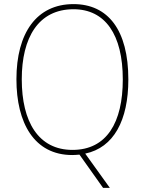

<svg xmlns="http://www.w3.org/2000/svg" viewBox="-20 -745 705 935"><path d="M605 -358C605 -599 506 -725 338 -725C158 -725 60 -584 60 -359C60 -147 146 10 332 10C343 10 354 9 367 8L482 170H515L395 3C534 -26 605 -159 605 -358ZM86 -359C86 -562 167 -700 338 -700C492 -700 578 -577 578 -358C578 -149 500 -15 333 -15C167 -15 86 -152 86 -359Z"/></svg>

Font: Noto Sans Arabic SemCond Thin
Style: Regular
Weight: 100
Width: 4
Designer: Monotype Design Team, Nadine Chahine, Nizar Qandah and Khaled Hosny
Foundry: Monotype Imaging Inc.
Version: Version 2.012